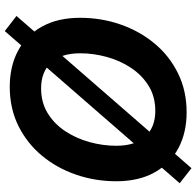

<svg xmlns="http://www.w3.org/2000/svg" viewBox="-29 -769 829 811"><g transform="rotate(90 385.5 -363.5)"><path d="M346.7 9.8Q260.3 9.8 194.6 -25.1Q128.9 -60.1 92 -126.7Q55.2 -193.4 55.2 -287.6Q55.2 -377 83.3 -457.8Q111.3 -538.6 163.6 -601.6Q215.8 -664.6 289.6 -700.9Q363.3 -737.3 454.6 -737.3Q540.5 -737.3 606.2 -702.4Q671.9 -667.5 708.7 -601.1Q745.6 -534.7 745.6 -439.9Q745.6 -350.6 717.5 -269.5Q689.5 -188.5 637.2 -125.7Q585 -63 511.5 -26.6Q438 9.8 346.7 9.8ZM353 -122.6Q413.1 -122.6 458.5 -150.6Q503.9 -178.7 534.4 -225.1Q564.9 -271.5 580.3 -327.6Q595.7 -383.8 595.7 -439.9Q595.7 -521 556.4 -563Q517.1 -605 448.7 -605Q388.2 -605 342.8 -576.9Q297.4 -548.8 266.6 -502.4Q235.8 -456.1 220.5 -399.9Q205.1 -343.8 205.1 -288.1Q205.1 -206.5 244.6 -164.6Q284.2 -122.6 353 -122.6ZM111.3 30.8 47.4 -18.6 690.4 -757.8 753.9 -708Z"/></g></svg>

Font: Inter
Style: Bold Italic
Weight: 700
Italic angle: -9.39999°
Designer: Rasmus Andersson
Foundry: rsms
Version: Version 4.001;git-9221beed3